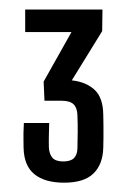

<svg xmlns="http://www.w3.org/2000/svg" viewBox="-20 -820 268 404"><path d="M114.9 -435.6Q74.3 -435.6 52.3 -453.5Q30.4 -471.4 29.6 -509.2Q29.6 -517.8 29.4 -524.9Q29.2 -532 29.4 -540.4Q29.7 -548.8 30.2 -561.2H83.5Q83 -546 82.8 -533Q82.5 -519.9 82.9 -509Q83.7 -495.7 90.4 -488Q97.1 -480.3 113.1 -480.3Q128.4 -480.3 135.5 -487.2Q142.5 -494.1 142.9 -507.6Q143.3 -524.7 143.5 -542Q143.7 -559.3 142.9 -577.5Q142.5 -593 134.9 -600.5Q127.2 -608 110.1 -608H73.6L71.8 -648.3L130.4 -752.5H33V-800H195.6L195 -754.5L131.1 -650.9Q160.9 -647.7 178.9 -631.2Q196.9 -614.6 197.3 -578.3Q197.7 -567.4 197.7 -554.3Q197.7 -541.3 197.7 -529.4Q197.7 -517.5 197.3 -509.4Q196.5 -474.2 176.6 -454.9Q156.8 -435.6 114.9 -435.6Z"/></svg>

Font: Big Shoulders Thin
Style: Regular
Weight: 100
Designer: Patric King
Foundry: XO Type Co
Version: Version 2.002